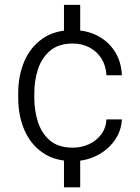

<svg xmlns="http://www.w3.org/2000/svg" viewBox="-20 -664 585 803"><path d="M315.4 -510.3H247.6V-643.6H315.4ZM315.4 119.6H247.6V-13.2H315.4ZM284.2 9.8Q209 9.8 158.2 -25.6Q107.4 -61 81.8 -120.8Q56.2 -180.7 56.2 -253.9V-274.4Q56.2 -348.1 81.8 -407.7Q107.4 -467.3 158.2 -502.7Q209 -538.1 284.2 -538.1Q342.3 -538.1 387.7 -514.6Q433.1 -491.2 460.2 -448.7Q487.3 -406.2 489.7 -349.1H425.3Q422.9 -389.6 404.1 -419.4Q385.3 -449.2 354 -465.6Q322.8 -481.9 284.2 -481.9Q225.6 -481.9 190.2 -452.4Q154.8 -422.9 139.2 -375.5Q123.5 -328.1 123.5 -274.4V-253.9Q123.5 -200.2 139.2 -152.6Q154.8 -105 189.9 -75.7Q225.1 -46.4 284.2 -46.4Q319.8 -46.4 350.8 -60.3Q381.8 -74.2 402.3 -100.6Q422.9 -127 425.3 -164.6H489.7Q487.3 -115.2 458.7 -75.7Q430.2 -36.1 384.5 -13.2Q338.9 9.8 284.2 9.8Z"/></svg>

Font: Heebo Light
Style: Regular
Weight: 300
Designer: Oded Ezer
Foundry: Ezer Type House
Version: Version 3.100